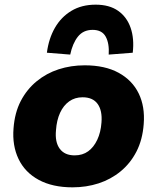

<svg xmlns="http://www.w3.org/2000/svg" viewBox="-20 -792 674 823"><path d="M291 11Q205 11 146 -21Q87 -53 59.5 -110.5Q32 -168 38 -242Q43 -309 69 -359Q95 -409 137 -443.5Q179 -478 231.5 -495Q284 -512 343 -512Q430 -512 488.5 -480Q547 -448 574.5 -391.5Q602 -335 596 -260Q591 -193 565 -142.5Q539 -92 497 -57.5Q455 -23 402.5 -6Q350 11 291 11ZM300 -126Q334 -126 358 -143.5Q382 -161 397 -193Q412 -225 415 -267Q419 -318 398.5 -346.5Q378 -375 334 -375Q301 -375 276.5 -357.5Q252 -340 237.5 -308.5Q223 -277 220 -234Q215 -183 236 -154.5Q257 -126 300 -126ZM281 -558 181 -566Q189 -627 215.5 -673Q242 -719 286 -745.5Q330 -772 390 -772Q449 -772 486.5 -745.5Q524 -719 540 -672.5Q556 -626 549 -566L446 -558Q449 -606 433 -635Q417 -664 377 -664Q337 -664 314 -635Q291 -606 281 -558Z"/></svg>

Font: Nunito Sans 9pt Black
Style: Italic
Weight: 900
Italic angle: -9°
Version: Version 3.101;gftools[0.9.27]